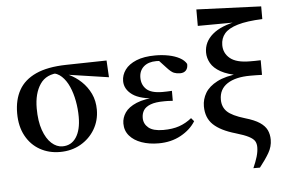

<svg xmlns="http://www.w3.org/2000/svg" viewBox="-64 -919 1827 1241"><g transform="rotate(-5 849.0 -298.0)"><path d="M294.5 16.2Q222.9 16.2 165.1 -16.3Q107.3 -48.7 73.8 -110.2Q40.2 -171.8 40.2 -257.1Q40.2 -344.6 75.4 -407.2Q110.5 -469.7 186 -504.3Q261.4 -538.9 382.5 -541.4L645.6 -546.6L651.7 -437.5L363.8 -480.3L336.9 -493.5Q249.8 -494 209.4 -434.2Q168.9 -374.4 168.9 -277.8Q168.9 -194.4 189.4 -136.5Q209.8 -78.6 243 -48.6Q276.1 -18.7 314.2 -18.7Q371.3 -18.7 403 -66.6Q434.7 -114.5 434.7 -199.6Q434.7 -251.2 425.1 -302.6Q415.6 -354.1 396.8 -396.8Q378 -439.5 349.4 -466.3Q320.8 -493.2 283.2 -495.5L304.9 -504.5Q350.2 -496.4 394.6 -475.4Q439 -454.4 475.1 -420.2Q511.3 -385.9 533.4 -339.8Q555.4 -293.6 555.4 -235.7Q555.4 -165.4 521.5 -108.2Q487.5 -51.1 428.8 -17.5Q370.1 16.2 294.5 16.2Z M934.9 16.2Q873.5 16.2 824.4 -1.2Q775.4 -18.5 746.9 -51.5Q718.4 -84.5 718.4 -130.8Q718.4 -168.4 741 -201.7Q763.6 -235 815.8 -257.1Q868 -279.1 956.4 -283.1V-274.3Q841.6 -278.8 791.1 -315.2Q740.6 -351.5 740.6 -404.7Q740.6 -443.9 764.9 -477.5Q789.2 -511 838.6 -531.5Q888.1 -551.9 963 -551.9Q1007 -551.9 1047.7 -543.9Q1088.5 -535.8 1118.9 -519.6Q1149.3 -503.3 1162.7 -479.2Q1164.2 -452.9 1150.8 -437.9Q1137.4 -422.9 1112.1 -422.9Q1090.6 -422.9 1072.6 -429.9Q1054.7 -436.8 1028.2 -466.1L965.2 -533.9L1026.5 -534.8L1048.7 -509.1Q1021.5 -511.9 1002.4 -513.3Q983.2 -514.7 965.4 -514.7Q913.6 -514.7 883.6 -488.3Q853.6 -461.8 853.6 -416.3Q853.6 -370.3 884.5 -341.3Q915.5 -312.4 988.1 -312.4Q1002.8 -312.4 1016.7 -312.9Q1030.7 -313.4 1049.4 -314.4V-249.8Q1026.3 -251.6 1014.5 -251.6Q1002.7 -251.6 993.3 -251.6Q936.7 -251.6 904.6 -239.1Q872.6 -226.7 859.3 -205.6Q846.1 -184.5 846.1 -156.2Q846.1 -117.7 876.4 -92.5Q906.7 -67.3 972.1 -67.3Q1032.3 -67.3 1076 -82.4Q1119.6 -97.5 1157.2 -127.9L1175.3 -106.5Q1142.7 -53.4 1079.5 -18.6Q1016.3 16.2 934.9 16.2Z M1530.4 229.5Q1547.9 190 1557.6 157.4Q1567.3 124.7 1567.3 96.1Q1567.3 72.6 1557.5 56.5Q1547.7 40.5 1519.6 25.8Q1491.6 11.1 1435.6 -5.3Q1340.1 -32.7 1293.3 -77.1Q1246.5 -121.5 1246.5 -196.8Q1246.5 -242.5 1270.3 -282.8Q1294.1 -323 1348.4 -351.2Q1402.7 -379.3 1493.1 -388.1L1491.3 -376.8Q1417.2 -389.1 1372.9 -413.9Q1328.7 -438.7 1309.7 -472.3Q1290.8 -505.9 1290.8 -541.6Q1290.8 -610.6 1347.4 -658.9Q1403.9 -707.2 1513.4 -726.5L1501 -709.6V-719.5L1252.6 -718V-824.8L1671.8 -808V-725.6Q1571.7 -721.8 1511.5 -703.8Q1451.4 -685.9 1425.3 -655.1Q1399.3 -624.3 1399.3 -580.4Q1399.3 -527.6 1440.1 -494Q1481 -460.5 1568.4 -460.5Q1581.8 -460.5 1601.7 -460.5Q1621.6 -460.5 1638.4 -461.5V-366.5Q1619.5 -367.5 1597.9 -367.6Q1576.2 -367.8 1562.4 -367.8Q1466.3 -367.8 1412.9 -332.6Q1359.5 -297.3 1359.5 -230.4Q1359.5 -181.9 1390.8 -151.8Q1422.1 -121.6 1504.4 -97Q1565.6 -79.3 1598.6 -57.2Q1631.5 -35.1 1644.9 -7.2Q1658.2 20.8 1658.2 55.7Q1658.2 100.4 1634.4 141.2Q1610.6 181.9 1572.9 229.5Z"/></g></svg>

Font: Early Summer Mincho VF
Style: Regular
Weight: 250
Designer: GuiWonder
Version: Version 1.002